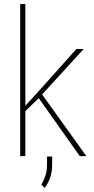

<svg xmlns="http://www.w3.org/2000/svg" viewBox="-20 -770 462 947"><path d="M105 -750V0H79.6V-750ZM392.6 -528.3 170.4 -285.2 99.6 -216.8 91.8 -233.9 157.2 -305.2 356.9 -528.3ZM373.5 0 162.6 -297.9 178.2 -317.4 405.8 0ZM237.3 2V39.6Q237.3 78.1 227.1 106.9Q216.8 135.7 200.2 156.7L184.1 141.1Q197.8 116.7 204.8 94.2Q211.9 71.8 211.9 40.5V2Z"/></svg>

Font: Roboto Condensed Thin
Style: Regular
Weight: 250
Width: 3
Designer: Christian Robertson
Foundry: Google
Version: Version 3.009; 2024